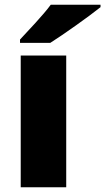

<svg xmlns="http://www.w3.org/2000/svg" viewBox="-20 -786 442 806"><path d="M402 -756V-766H193C160 -721 98 -657 64 -620V-606H191C245 -640 355 -718 402 -756ZM258 0V-553H67V0Z"/></svg>

Font: Noto Sans Lao Looped Black
Style: Regular
Weight: 900
Designer: Mark Frömberg, Ben Mitchell
Foundry: The Fontpad Ltd
Version: Version 1.002